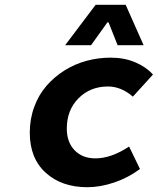

<svg xmlns="http://www.w3.org/2000/svg" viewBox="-20 -761 652 793"><path d="M249 -574.2 375 -741.2H499L573.2 -574.2H465.8L428.2 -668.9H423.8L356 -574.2ZM340.8 12.2Q234.4 12.2 168.7 -47.6Q103 -107.4 103 -212.9Q103 -270 121.6 -320.1Q140.1 -370.1 172.1 -406.7Q204.1 -443.4 246.3 -470Q288.6 -496.6 337.4 -509.8Q386.2 -522.9 437 -522.9Q493.2 -522.9 538.1 -503.9Q583 -484.9 611.8 -453.1L528.8 -361.8Q480.5 -403.8 425.8 -403.8Q353 -403.8 304.4 -355.2Q255.9 -306.6 255.9 -230Q255.9 -173.8 288.1 -140.4Q320.3 -106.9 374 -106.9Q439.5 -106.9 513.2 -155.8L558.1 -63Q508.8 -26.4 451.2 -7.1Q393.6 12.2 340.8 12.2Z"/></svg>

Font: Office Code Pro D Bold Italic
Style: Regular
Weight: 700
Italic angle: -9°
Designer: Nathan Rutzky & Paul D. Hunt
Foundry: Adobe Systems Incorporated
Version: Version 1.004;PS 001.004;hotconv 1.0.70;makeotf.lib2.5.58329